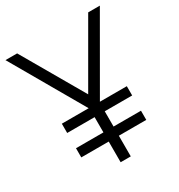

<svg xmlns="http://www.w3.org/2000/svg" viewBox="-171 -834 881 947"><g transform="rotate(-30 269.0 -360.0)"><path d="M84 -256.8V-309.6H236.8L0 -720.2H66.4L269 -370.1L471.2 -720.2H537.6L300.8 -309.6H454.1V-256.8H297.9V-169.9H454.1V-117.7H297.9V0H240.2V-117.7H84V-169.9H240.2V-256.8Z"/></g></svg>

Font: Manrope Light
Style: Regular
Weight: 300
Designer: Mikhail Sharanda
Foundry: Mikhail Sharanda
Version: Version 4.505;FEAKit 1.0